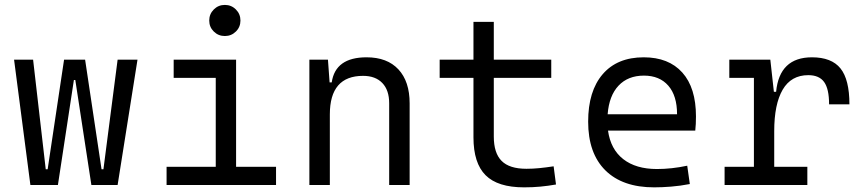

<svg xmlns="http://www.w3.org/2000/svg" viewBox="-20 -764 3556 793"><path d="M357.4 0 291 -433.6H285.2L219.2 0H105.5L38.1 -517.6H116.7L168.9 -64.9H176.8L244.6 -517.6H331.5L399.4 -64.9H407.2L465.8 -517.6H547.9L465.8 0Z M668 0V-75.2H871.1V-442.4H697.3V-517.6H955.1V-75.2H1120.1V0ZM908.7 -615.2Q881.8 -615.2 863 -633.8Q844.2 -652.3 844.2 -679.2Q844.2 -706.1 863 -724.9Q881.8 -743.7 908.7 -743.7Q935.5 -743.7 954.3 -724.9Q973.1 -706.1 973.1 -679.2Q973.1 -652.3 954.3 -633.8Q935.5 -615.2 908.7 -615.2Z M1587.4 0V-337.4Q1587.4 -391.6 1559.1 -421.1Q1530.8 -450.7 1479.5 -450.7Q1342.3 -450.7 1342.3 -291.5V0H1257.8V-517.6H1334.5L1341.3 -423.8H1350.1Q1365.2 -527.3 1494.1 -527.3Q1579.1 -527.3 1625.5 -477.5Q1671.9 -427.7 1671.9 -336.9V0Z M2144.5 9.8Q2035.6 9.8 1985.6 -40.3Q1935.5 -90.3 1935.5 -196.8V-442.4H1795.9V-517.6H1935.5V-673.8H2019.5V-517.6H2256.8V-442.4H2019.5V-200.2Q2019.5 -131.8 2051.8 -99.4Q2084 -66.9 2154.3 -66.9Q2180.7 -66.9 2207.8 -69.6Q2234.9 -72.3 2266.6 -77.1L2276.4 -2Q2243.2 3.9 2211.7 6.8Q2180.2 9.8 2144.5 9.8Z M2681.6 9.8Q2551.3 9.8 2480.2 -60.5Q2409.2 -130.9 2409.2 -261.7Q2409.2 -387.7 2469.2 -457.5Q2529.3 -527.3 2638.7 -527.3Q2741.7 -527.3 2798.1 -464.4Q2854.5 -401.4 2854.5 -283.2Q2854.5 -250.5 2851.6 -224.6H2491.2Q2502 -147.5 2554.2 -106.7Q2606.4 -65.9 2693.4 -65.9Q2753.9 -65.9 2818.4 -79.6L2829.1 -3.9Q2789.1 3.9 2751.5 6.8Q2713.9 9.8 2681.6 9.8ZM2489.7 -292H2776.4Q2776.4 -368.7 2740.2 -410.2Q2704.1 -451.7 2639.6 -451.7Q2573.7 -451.7 2534.7 -410.2Q2495.6 -368.7 2489.7 -292Z M3177.7 -222.7V-75.2H3314.5V0H2972.7V-75.2H3093.8V-442.4H2992.2V-517.6H3161.6L3176.3 -384.8H3185.5Q3199.2 -527.3 3333.5 -527.3Q3414.6 -527.3 3451.4 -481.4Q3488.3 -435.5 3488.3 -333H3404.3Q3404.3 -397 3383.8 -425.3Q3363.3 -453.6 3318.4 -453.6Q3247.6 -453.6 3212.6 -393.6Q3177.7 -333.5 3177.7 -222.7Z"/></svg>

Font: Cascadia Mono NF SemiLight
Style: Regular
Weight: 350
Monospace: yes
Designer: Aaron Bell
Foundry: Saja Typeworks
Version: Version 2404.023; ttfautohint (v1.8.4)